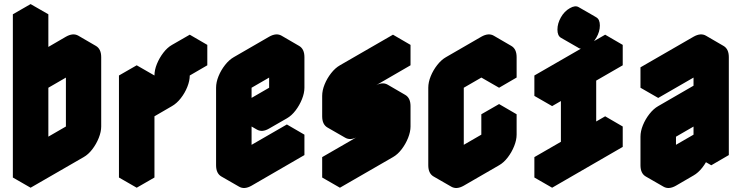

<svg xmlns="http://www.w3.org/2000/svg" viewBox="-20 -870 3636 941"><path d="M303 -590 390 -640Q424 -660 450 -645Q476 -630 476 -590V-250Q476 -224 464 -194Q452 -164 432.5 -138.5Q413 -113 390 -100L130 50V-750L217 -800V-440Q217 -467 229 -496.5Q241 -526 260.5 -551.5Q280 -577 303 -590ZM390 -540 217 -440V-100L390 -200ZM390 -540V-200L303 -250V-590ZM390 -200 217 -100 130 -150 303 -250ZM450 -645Q424 -660 390 -640L303 -590Q280 -577 260.5 -551.5Q241 -526 229 -496.5Q217 -467 217 -440L130 -490Q130 -517 142 -546.5Q154 -576 174 -601.5Q194 -627 217 -640L303 -690Q338 -710 364 -695ZM217 -800 130 -750 43 -800 130 -850ZM130 -750V50L43 0V-800Z M650 -450 737 -500V-400L823 -450Q823 -477 835 -506.5Q847 -536 867 -561.5Q887 -587 910 -600L996 -650V-550L910 -500Q910 -474 898 -444Q886 -414 866 -388.5Q846 -363 823 -350L737 -300V0L650 50ZM650 -450V50L563 0V-500ZM996 -650 910 -600Q887 -587 867 -561.5Q847 -536 835 -506.5Q823 -477 823 -450L737 -500Q737 -527 749 -556.5Q761 -586 780.5 -611.5Q800 -637 823 -650L910 -700ZM823 -450 737 -400 650 -450 737 -500ZM737 -500 650 -450 563 -500 650 -550Z M1213 -540 1386 -640Q1420 -660 1446 -645Q1472 -630 1472 -590V-440Q1472 -414 1460 -384Q1448 -354 1428.5 -328.5Q1409 -303 1386 -290L1299 -240Q1265 -220 1239 -235Q1213 -250 1213 -290V-60L1472 -210V-110L1213 40Q1178 60 1152 45Q1126 30 1126 -10V-390Q1126 -417 1138 -446.5Q1150 -476 1170 -501.5Q1190 -527 1213 -540ZM1386 -540 1213 -440V-290L1386 -390ZM1472 -210 1213 -60 1126 -110 1386 -260ZM1386 -540V-390L1299 -440V-590ZM1213 -290Q1213 -250 1239 -235L1152 -285Q1126 -300 1126 -340ZM1386 -390 1213 -290 1126 -340 1299 -440ZM1446 -645Q1420 -660 1386 -640L1213 -540Q1190 -527 1170 -501.5Q1150 -476 1138 -446.5Q1126 -417 1126 -390V-10Q1126 30 1152 45L1065 -5Q1039 -20 1039 -60V-440Q1039 -467 1051 -496.5Q1063 -526 1083 -551.5Q1103 -577 1126 -590L1299 -690Q1334 -710 1360 -695Z M1733 -200Q1698 -180 1672 -195Q1646 -210 1646 -250V-350Q1646 -377 1658 -406.5Q1670 -436 1690 -461.5Q1710 -487 1733 -500L1992 -650V-550L1733 -400V-300L1906 -400Q1940 -420 1966 -405Q1992 -390 1992 -350V-250Q1992 -224 1980 -194Q1968 -164 1948.5 -138.5Q1929 -113 1906 -100L1646 50V-50L1906 -200V-300ZM1906 -300V-200L1819 -250V-350ZM1906 -200 1646 -50 1559 -100 1819 -250ZM1646 -50V50L1559 0V-100ZM1966 -405Q1940 -420 1906 -400L1733 -300L1646 -350L1819 -450Q1854 -470 1880 -455ZM1992 -650 1733 -500Q1710 -487 1690 -461.5Q1670 -436 1658 -406.5Q1646 -377 1646 -350V-250Q1646 -210 1672 -195L1585 -245Q1559 -260 1559 -300V-400Q1559 -427 1571 -456.5Q1583 -486 1603 -511.5Q1623 -537 1646 -550L1906 -700Z M2253 -540 2426 -640Q2460 -660 2486 -645Q2512 -630 2512 -590V-490L2426 -440V-540L2253 -440V-60L2426 -160V-260L2512 -310V-210Q2512 -184 2500 -154Q2488 -124 2468.5 -98.5Q2449 -73 2426 -60L2253 40Q2218 60 2192 45Q2166 30 2166 -10V-390Q2166 -417 2178 -446.5Q2190 -476 2210 -501.5Q2230 -527 2253 -540ZM2512 -310 2426 -260 2339 -310 2426 -360ZM2426 -260V-160L2339 -210V-310ZM2426 -160 2253 -60 2166 -110 2339 -210ZM2426 -540V-440L2339 -490V-590ZM2486 -645Q2460 -660 2426 -640L2253 -540Q2230 -527 2210 -501.5Q2190 -476 2178 -446.5Q2166 -417 2166 -390V-10Q2166 30 2192 45L2105 -5Q2079 -20 2079 -60V-440Q2079 -467 2091 -496.5Q2103 -526 2123 -551.5Q2143 -577 2166 -590L2339 -690Q2374 -710 2400 -695Z M2816 -125V-425L2686 -350V-450L3032 -650V-550L2902 -475V-175L3032 -250V-150L2686 50V-50ZM2859 -640Q2833 -625 2815.5 -635Q2798 -645 2798 -675Q2798 -705 2815.5 -735Q2833 -765 2859 -780Q2885 -795 2902.5 -785Q2920 -775 2920 -745Q2920 -715 2902.5 -685Q2885 -655 2859 -640ZM2816 -125 2686 -50 2599 -100 2729 -175ZM2686 -50V50L2599 0V-100ZM3032 -250 2902 -175 2816 -225 2946 -300ZM2816 -425V-125L2729 -175V-475ZM3032 -650 2686 -450 2599 -500 2946 -700ZM2686 -450V-350L2599 -400V-500ZM2903 -785Q2885 -795 2859 -780Q2833 -765 2815.5 -735Q2798 -705 2798 -675Q2798 -645 2816 -635L2729 -685Q2712 -695 2712 -725Q2712 -755 2729 -785Q2746 -815 2773 -830Q2799 -845 2816 -835Z M3206 -490 3466 -640Q3500 -660 3526 -645Q3552 -630 3552 -590V-110L3466 -60V-160Q3466 -134 3454 -104Q3442 -74 3422 -48.5Q3402 -23 3379 -10L3293 40Q3258 60 3232 45Q3206 30 3206 -10V-150Q3206 -177 3218 -206.5Q3230 -236 3250 -261.5Q3270 -287 3293 -300L3466 -400V-540L3206 -390ZM3293 -60 3466 -160V-300L3293 -200ZM3466 -540V-400L3379 -450V-590ZM3466 -160V-60L3379 -110V-210ZM3466 -300V-160L3379 -210V-350ZM3466 -160 3293 -60 3206 -110 3379 -210ZM3466 -400 3293 -300Q3270 -287 3250 -261.5Q3230 -236 3218 -206.5Q3206 -177 3206 -150V-10Q3206 30 3232 45L3145 -5Q3119 -20 3119 -60V-200Q3119 -227 3131 -256.5Q3143 -286 3163 -311.5Q3183 -337 3206 -350L3379 -450ZM3526 -645Q3500 -660 3466 -640L3206 -490L3119 -540L3379 -690Q3414 -710 3440 -695ZM3206 -490V-390L3119 -440V-540Z"/></svg>

Font: Nabla Normal
Style: Regular
Weight: 400
Designer: Arthur Reinders Folmer
Version: Version 1.000